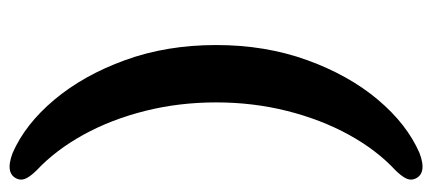

<svg xmlns="http://www.w3.org/2000/svg" viewBox="-273 -508 911 405"><g transform="rotate(-90 182.5 -305.5)"><path d="M290 -305Q290 -201 258.2 -113.2Q226.5 -25.5 174.8 36Q123 97.5 62 124Q18 140.5 7.5 113.5Q4 104.5 9.2 94.5Q14.5 84.5 26 73Q68.5 33.5 100.8 -25.2Q133 -84 151 -155.5Q169 -227 169 -305Q169 -383.5 151 -455Q133 -526.5 100.8 -585Q68.5 -643.5 26 -683.5Q14.5 -695 9.2 -705Q4 -715 7.5 -724Q18 -751 62 -734.5Q123 -708 174.8 -646.2Q226.5 -584.5 258.2 -497Q290 -409.5 290 -305Z"/></g></svg>

Font: Fraunces 9pt S100 SemiBold
Style: Regular
Weight: 600
Version: Version 1.000; ttfautohint (v1.8.3)